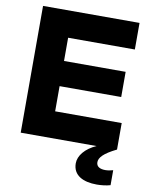

<svg xmlns="http://www.w3.org/2000/svg" viewBox="-99 -791 832 1074"><g transform="rotate(10 316.5 -254.0)"><path d="M57 0H488C426 27 390 72 390 115C390 184 449 212 526 212C549 212 580 209 603 202V117C589 121 574 124 559 124C530 124 508 114 508 88C508 62 532 35 603 0H604V-151H226V-294H576V-437H226V-569H605V-720H57Z"/></g></svg>

Font: Aspekta 750
Style: Regular
Weight: 750
Designer: Ivo Dolenc
Version: Version 2.000